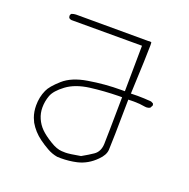

<svg xmlns="http://www.w3.org/2000/svg" viewBox="-99 -603 699 710"><g transform="rotate(20 250.0 -248.5)"><path d="M279.8 -22.5Q236.3 -14.6 221.2 -14.6Q211.9 -14.6 206.5 -15.1Q186.5 -16.1 161.1 -31.7Q132.8 -48.8 116.7 -64.9Q101.6 -80.1 92.8 -100.1Q84 -120.1 84 -142.6Q84 -167 92.5 -190.2Q101.1 -213.4 134.8 -238.5Q168.5 -263.7 224.1 -271Q277.3 -277.8 335 -278.8H348.1Q346.2 -117.7 345.2 -93.8Q343.8 -63 322.8 -48.8Q306.6 -37.6 279.8 -22.5ZM336.9 -303.2Q271.5 -303.2 208 -292.5Q147.5 -282.7 114.7 -253.4Q81.1 -223.6 72.3 -203.1Q59.6 -175.3 59.6 -142.1Q59.6 -117.2 67.4 -95.7Q70.8 -86.9 74.7 -79.1Q92.3 -48.8 121.6 -27.3Q138.2 -15.1 157.5 -4.2Q176.8 6.8 197.8 10.3Q204.6 10.7 211.9 10.7Q244.6 10.7 274.4 3.9Q314.5 -5.4 345.7 -37.1Q367.2 -58.1 368.7 -79.1Q370.6 -107.9 372.6 -278.3Q390.1 -278.8 394.5 -278.8Q418 -278.8 439 -274.9Q441.9 -274.4 444.8 -274.4Q452.6 -274.4 459 -277.8L464.8 -288.1Q464.8 -289.1 464.8 -290Q464.8 -293.5 462.9 -296.4L454.1 -300.8Q425.3 -303.2 400.4 -303.2Q394 -303.2 374 -302.7Q380.9 -459 380.9 -496.1Q380.9 -501.5 380.4 -506.3Q377.9 -507.8 374 -507.8Q370.1 -507.8 366.7 -507.3H366.2Q105.5 -507.3 87.4 -507.8Q86.4 -507.8 83.5 -507.8Q74.7 -507.8 65.4 -503.9L62.5 -497.6Q62.5 -496.1 62.5 -495.1Q62.5 -490.2 64.9 -486.8Q69.3 -483.4 74.7 -482.9H352.1L350.1 -303.2Z"/></g></svg>

Font: NaikaiFont
Style: ExtraLight
Weight: 200
Version: Version 1.89